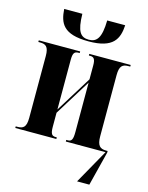

<svg xmlns="http://www.w3.org/2000/svg" viewBox="-139 -839 872 1134"><g transform="rotate(15 297.0 -272.0)"><path d="M297 -606C449 -606 477 -670 482 -754H372C370 -647 345 -616 296 -616C245 -616 222 -646 220 -754H109C115 -669 140 -606 297 -606ZM12 0H263V-10H256C233 -10 224 -21 224 -65V-150L361 -371V-69C361 -25 354 -10 331 -10H321V0H564L446 210H521L574 0V-10H564C528 -10 509 -25 509 -83V-456C509 -514 528 -526 563 -526H574V-536H321V-526H330C353 -526 361 -512 361 -476V-391L224 -170V-474C224 -516 234 -526 258 -526H265V-536H12V-526H22C57 -526 76 -515 76 -457V-79C76 -21 57 -10 22 -10H12Z"/></g></svg>

Font: Noto Serif Display ExtraCondensed ExtraBold
Style: Regular
Weight: 800
Width: 2
Designer: Monotype Design Team
Foundry: Monotype Imaging Inc.
Version: Version 2.009